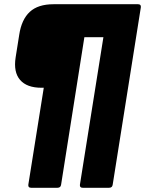

<svg xmlns="http://www.w3.org/2000/svg" viewBox="-20 -703 686 908"><path d="M127 185Q112 185 114 170L187 -288H176Q107 -288 75 -325Q43 -362 54 -432L71 -539Q82 -611 121 -647Q160 -683 233 -683H633Q648 -683 646 -668L513 170Q511 185 496 185H371Q356 185 358 170L469 -527H379L269 170Q267 185 252 185Z"/></svg>

Font: Sofia Sans ExtraBlack
Style: Italic
Weight: 1000
Italic angle: -9°
Designer: Botio Nikoltchev, Ani Petrova
Foundry: lettersoup
Version: Version 4.100; ttfautohint (v1.8.4.7-5d5b)